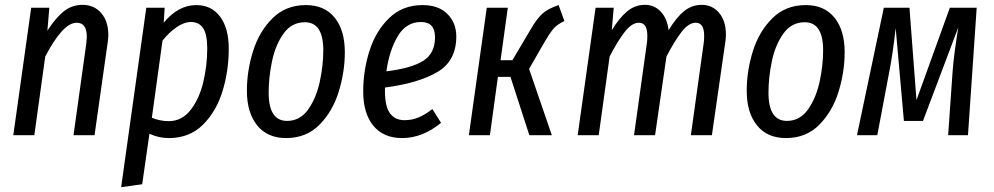

<svg xmlns="http://www.w3.org/2000/svg" viewBox="-20 -559 4110 794"><path d="M428 -414Q428 -399 425 -381L371 0H284L337 -380Q339 -400 339 -407Q339 -465 297 -465Q240 -465 167 -325L122 0H35L109 -527H184L176 -432Q209 -484 243 -511.5Q277 -539 321 -539Q369 -539 398.5 -505Q428 -471 428 -414Z M585 -527H661L657 -465Q717 -538 792 -538Q854 -538 890 -490.5Q926 -443 926 -357Q926 -267 900.5 -183Q875 -99 819.5 -43.5Q764 12 678 12Q636 12 598 -6L568 203L481 215ZM837 -359Q837 -417 820 -442.5Q803 -468 770 -468Q741 -468 709.5 -446Q678 -424 652 -391L608 -72Q642 -58 678 -58Q732 -58 768 -104Q804 -150 820.5 -219Q837 -288 837 -359Z M1001 -184Q1001 -266 1026.5 -347.5Q1052 -429 1107 -483.5Q1162 -538 1245 -538Q1322 -538 1364 -486Q1406 -434 1406 -343Q1406 -262 1381 -180.5Q1356 -99 1301.5 -43.5Q1247 12 1163 12Q1086 12 1043.5 -40.5Q1001 -93 1001 -184ZM1317 -351Q1317 -467 1241 -467Q1186 -467 1152.5 -420Q1119 -373 1105 -306Q1091 -239 1091 -176Q1091 -59 1167 -59Q1221 -59 1254.5 -106.5Q1288 -154 1302.5 -221.5Q1317 -289 1317 -351Z M1572 -197V-183Q1572 -118 1593 -90Q1614 -62 1653 -62Q1683 -62 1710 -73Q1737 -84 1768 -108L1804 -51Q1727 12 1643 12Q1566 12 1524 -39Q1482 -90 1482 -181Q1482 -267 1508 -349Q1534 -431 1589.5 -484.5Q1645 -538 1727 -538Q1794 -538 1830.5 -501Q1867 -464 1867 -408Q1867 -307 1788.5 -261Q1710 -215 1572 -197ZM1578 -264Q1683 -277 1731 -308Q1779 -339 1779 -405Q1779 -468 1721 -468Q1660 -468 1625 -409.5Q1590 -351 1578 -264Z M2314 -472Q2284 -458 2269 -440.5Q2254 -423 2230 -382L2168 -274L2262 0H2169L2091 -241H2039L2006 0H1919L1993 -527H2080L2050 -310H2099L2173 -435Q2200 -482 2223 -502.5Q2246 -523 2290 -538Z M2982 -415Q2982 -400 2979 -382L2924 0H2837L2890 -380Q2892 -392 2892 -411Q2892 -465 2857 -465Q2828 -465 2798.5 -427Q2769 -389 2736 -325L2689 0H2602L2655 -380Q2657 -392 2657 -411Q2657 -465 2622 -465Q2593 -465 2563.5 -427Q2534 -389 2501 -325L2456 0H2369L2443 -527H2518L2510 -434Q2541 -485 2573.5 -512Q2606 -539 2647 -539Q2686 -539 2712.5 -511Q2739 -483 2745 -434Q2776 -486 2808.5 -512.5Q2841 -539 2882 -539Q2926 -539 2954 -505.5Q2982 -472 2982 -415Z M3068 -184Q3068 -266 3093.5 -347.5Q3119 -429 3174 -483.5Q3229 -538 3312 -538Q3389 -538 3431 -486Q3473 -434 3473 -343Q3473 -262 3448 -180.5Q3423 -99 3368.5 -43.5Q3314 12 3230 12Q3153 12 3110.5 -40.5Q3068 -93 3068 -184ZM3384 -351Q3384 -467 3308 -467Q3253 -467 3219.5 -420Q3186 -373 3172 -306Q3158 -239 3158 -176Q3158 -59 3234 -59Q3288 -59 3321.5 -106.5Q3355 -154 3369.5 -221.5Q3384 -289 3384 -351Z M3983 0H3901L3919 -258Q3924 -331 3943 -446L3797 -59H3718L3684 -443Q3672 -334 3656 -254L3608 0H3524L3635 -527H3741L3770 -145L3908 -527H4019Z"/></svg>

Font: Fira Sans Compressed
Style: Italic
Weight: 400
Width: 1
Italic angle: -8°
Designer: bBox Type GmbH & Carrois Corporate GbR & Edenspiekermann AG
Foundry: bBox Type GmbH & Carrois Corporate GbR & Edenspiekermann AG
Version: Version 4.301